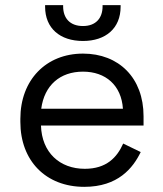

<svg xmlns="http://www.w3.org/2000/svg" viewBox="-20 -711 632 745"><path d="M307 14C438 14 496 -59 526 -121L458 -154C434 -100 393 -56 309 -56C212 -56 142 -119 139 -224H537V-260C537 -409 441 -503 302 -503C159 -503 59 -401 59 -250V-238C59 -87 158 14 307 14ZM140 -289C152 -380 213 -433 302 -433C390 -433 451 -380 457 -289ZM155 -685C155 -601 213 -552 302 -552C390 -552 448 -601 448 -685V-691H378V-686C378 -642 353 -610 302 -610C250 -610 225 -642 225 -686V-691H155Z"/></svg>

Font: Meta Space
Style: Regular
Weight: 400
Designer: Meta Pool / Florian Karsten
Foundry: Meta Pool / Florian Karsten
Version: Version 2.000;Glyphs 3.1.1 (3137)